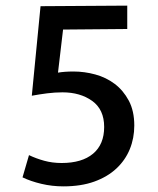

<svg xmlns="http://www.w3.org/2000/svg" viewBox="-20 -652 561 682"><path d="M432 -632V-549L204 -547L186 -394Q209 -398 241 -398Q280 -398 318.5 -387.5Q357 -377 387.5 -354Q418 -331 437.5 -294.5Q457 -258 457 -206Q457 -161 441 -122Q425 -83 393.5 -53.5Q362 -24 315 -7Q268 10 205 10Q165 10 127 1Q89 -8 60 -22L83 -101Q108 -89 137 -81Q166 -73 199 -73Q271 -73 310.5 -106Q350 -139 350 -201Q350 -263 307.5 -293.5Q265 -324 202 -324Q175 -324 147.5 -320.5Q120 -317 93 -312L124 -630Z"/></svg>

Font: Ek Mukta Medium
Style: Regular
Weight: 500
Designer: Girish Dalvi and Yashodeep Gholap
Foundry: Ek Type
Version: Version 2.538;PS 1.002;hotconv 16.6.51;makeotf.lib2.5.65220;